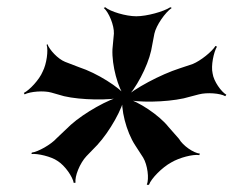

<svg xmlns="http://www.w3.org/2000/svg" viewBox="-20 -756 646 531"><path d="M176 -411 137 -374C121 -356 85 -336 68 -334L67 -330C84 -332 122 -323 139 -311C160 -298 181 -267 184 -250L189 -251C186 -268 201 -305 219 -324L249 -355C284 -393 319 -456 325 -490H319C313 -456 329 -392 354 -354L376 -320C388 -300 393 -262 386 -245H392C398 -262 428 -293 454 -307C476 -320 514 -330 531 -327L533 -331C515 -333 486 -353 475 -372L446 -405C420 -438 362 -476 327 -485L325 -481C362 -472 437 -473 488 -484L530 -495C553 -501 589 -498 603 -490L606 -494C592 -502 571 -531 568 -553C563 -574 571 -612 580 -627L576 -629C566 -613 535 -588 513 -579L477 -567C424 -550 351 -511 322 -484L327 -482C355 -509 388 -571 398 -616L407 -663C412 -686 437 -722 455 -734L451 -736C433 -724 386 -711 357 -711C328 -711 285 -724 271 -736L267 -734C281 -722 296 -686 295 -663L291 -620C289 -575 306 -513 326 -486L331 -488C310 -515 248 -554 199 -570L160 -585C140 -593 117 -618 111 -634L109 -632C114 -617 109 -579 98 -558C89 -536 62 -507 46 -499L48 -495C64 -503 101 -506 122 -500L157 -490C204 -479 284 -478 321 -487L319 -491C280 -482 213 -444 176 -411Z"/></svg>

Font: Asimov
Style: EdgeWideIt
Weight: 500
Designer: Google
Version: Version 2.000980: 2014